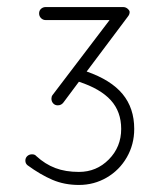

<svg xmlns="http://www.w3.org/2000/svg" viewBox="-20 -519 462 545"><path d="M226 -316Q295 -292 328 -252Q361 -212 361 -153Q361 -109 340 -72.5Q319 -36 283 -15Q247 6 204 6Q163 6 129 -8.5Q95 -23 58 -50Q52 -55 52 -63Q52 -71 57.5 -76Q63 -81 71 -81Q79 -81 83 -76Q108 -53 137 -42Q166 -31 204 -31Q254 -31 289 -66.5Q324 -102 324 -153Q324 -202 294.5 -234.5Q265 -267 204 -287L160 -228Q154 -220 144 -220Q136 -220 131 -225.5Q126 -231 126 -239Q126 -245 129 -249L291 -462H110Q102 -462 96.5 -467.5Q91 -473 91 -481Q91 -489 96.5 -494Q102 -499 110 -499H329Q337 -499 342.5 -494Q348 -489 348 -485Q348 -478 343 -472Z"/></svg>

Font: Tsukimi Rounded Light
Style: Regular
Weight: 300
Designer: Takashi Funayama
Foundry: Takashi Funayama
Version: Version 1.032; ttfautohint (v1.8.3)